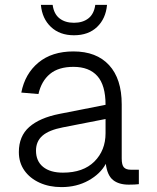

<svg xmlns="http://www.w3.org/2000/svg" viewBox="-20 -752 640 784"><path d="M231 12Q181 12 141.5 -6Q102 -24 79.5 -56Q57 -88 57 -131Q57 -196 99.5 -233.5Q142 -271 223 -287L411 -324Q411 -404 377.5 -441.5Q344 -479 280 -479Q219 -479 184 -450Q149 -421 137 -368L67 -374Q82 -451 137 -496.5Q192 -542 280 -542Q374 -542 425.5 -486Q477 -430 477 -326V-105Q477 -78 486 -68.5Q495 -59 514 -59H547V0Q541 1 529 1.5Q517 2 506 2Q465 2 441.5 -17Q418 -36 412 -83Q390 -42 341.5 -15Q293 12 231 12ZM237 -47Q320 -47 365.5 -92.5Q411 -138 411 -208V-266L237 -232Q180 -221 153.5 -198Q127 -175 127 -137Q127 -94 156 -70.5Q185 -47 237 -47ZM282 -608Q224 -608 188 -642Q152 -676 147 -732H195Q200 -695 223 -677Q246 -659 282 -659Q318 -659 341 -677Q364 -695 369 -732H417Q412 -676 376.5 -642Q341 -608 282 -608Z"/></svg>

Font: Geist Mono Light
Style: Regular
Weight: 300
Monospace: yes
Designer: Basement.studio, Andrés Briganti, Mateo Zaragoza
Foundry: Basement.studio, Vercel, Andrés Briganti, Guido Ferreyra, Mateo Zaragoza
Version: Version 1.500; ttfautohint (v1.8.4.7-5d5b)